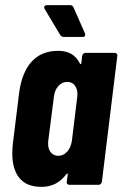

<svg xmlns="http://www.w3.org/2000/svg" viewBox="-20 -720 477 748"><path d="M313 -514H427Q432 -514 435 -510.5Q438 -507 437 -502L377 -12Q376 -7 372.5 -3.5Q369 0 364 0H250Q245 0 242 -3.5Q239 -7 240 -12L244 -40Q244 -44 242 -44Q240 -44 238 -41Q202 8 142 8Q84 8 56 -26Q28 -60 28 -121Q28 -146 30 -160L54 -354Q64 -436 102.5 -479Q141 -522 207 -522Q267 -522 291 -473Q293 -470 294.5 -470Q296 -470 297 -474L300 -502Q301 -507 304.5 -510.5Q308 -514 313 -514ZM260 -171 281 -343Q284 -369 273 -385Q262 -401 242 -401Q222 -401 207.5 -385Q193 -369 190 -343L168 -171Q165 -145 176 -129Q187 -113 207 -113Q227 -113 241.5 -129Q256 -145 260 -171ZM312 -584Q312 -576 301 -576H228Q221 -576 215 -583L154 -685Q152 -689 152 -692Q152 -695 155 -697.5Q158 -700 163 -700H253Q262 -700 266 -692L311 -590Q312 -588 312 -584Z"/></svg>

Font: Barlow Condensed
Style: Bold Italic
Weight: 700
Width: 3
Italic angle: -7°
Designer: Jeremy Tribby
Foundry: Tribby Type
Version: Version 1.408